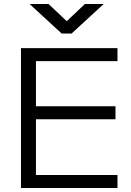

<svg xmlns="http://www.w3.org/2000/svg" viewBox="-20 -941 658 961"><path d="M85 0H568V-65H160V-344H558V-409H160V-635H568V-700H85ZM223 -921H128L289 -773H338L499 -921H405L314 -835Z"/></svg>

Font: Absans
Style: Regular
Weight: 400
Designer: Valerio Monopoli
Version: Version 1.200;Glyphs 3.2 (3217)